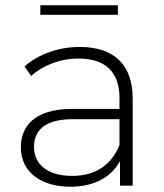

<svg xmlns="http://www.w3.org/2000/svg" viewBox="-20 -704 623 728"><path d="M133 -684C133 -684 427 -684 427 -684C427 -684 427 -648 427 -648C427 -648 133 -648 133 -648C133 -648 133 -684 133 -684ZM282 -526C411 -526 483 -460 483 -331C483 -331 483 0 483 0C483 0 435 0 435 0C435 0 435 -93 435 -93C402 -33 338 4 247 4C130 4 59 -56 59 -145C59 -224 109 -291 254 -291C254 -291 433 -291 433 -291C433 -291 433 -333 433 -333C433 -430 380 -482 278 -482C206 -482 141 -455 98 -416C98 -416 73 -452 73 -452C125 -498 201 -526 282 -526ZM254 -37C342 -37 403 -79 433 -154C433 -154 433 -252 433 -252C433 -252 255 -252 255 -252C147 -252 109 -207 109 -147C109 -79 162 -37 254 -37Z"/></svg>

Font: TamingNoise
Style: Regular
Weight: 500
Designer: Julieta Ulanovsky
Foundry: Julieta Ulanovsky
Version: ""